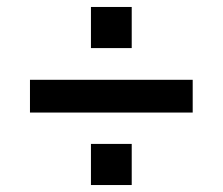

<svg xmlns="http://www.w3.org/2000/svg" viewBox="-20 -626 640 551"><path d="M66 -303V-397H533V-303ZM241 -95V-213H358V-95ZM241 -488V-606H358V-488Z"/></svg>

Font: SUSE Thin SemiBold
Style: Regular
Weight: 600
Version: Version 1.000